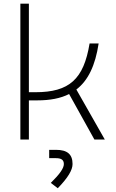

<svg xmlns="http://www.w3.org/2000/svg" viewBox="-20 -752 626 1035"><path d="M89.8 0H135.7V-210.9H180.7C249.5 -210.9 306.6 -221.7 352.5 -245.1L488.8 0H544.9L391.6 -269.5C455.6 -318.4 493.7 -399.4 511.7 -517.6H462.9C431.2 -325.2 354 -254.9 170.9 -254.9H135.7V-732.4H89.8ZM291.5 262.7C346.2 206.1 371.1 165 371.1 132.3C371.1 79.6 342.8 55.7 281.7 55.7H245.1V100.6H281.7C311 100.6 324.2 110.4 324.2 132.3C324.2 154.8 302.2 186.5 253.9 233.9Z"/></svg>

Font: Cascadia Mono PL ExtraLight
Style: Regular
Weight: 200
Monospace: yes
Designer: Aaron Bell
Foundry: Saja Typeworks
Version: Version 2404.023